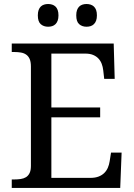

<svg xmlns="http://www.w3.org/2000/svg" viewBox="-20 -929 663 949"><path d="M233.9 -49.8H426.8Q450.7 -49.8 467.5 -56.4Q484.4 -63 495.6 -74.2Q506.8 -85.4 513.2 -100.3Q519.5 -115.2 522 -131.8L528.8 -174.8H581.1L574.2 0H38.1V-42H50.8Q67.4 -42 82.3 -44.2Q97.2 -46.4 108.4 -53.2Q119.6 -60.1 126.2 -73.5Q132.8 -86.9 132.8 -108.9V-600.1Q132.8 -623.5 126.5 -637.7Q120.1 -651.9 108.9 -659.4Q97.7 -667 82.8 -669.4Q67.9 -671.9 50.8 -671.9H38.1V-713.9H542L546.9 -539.1H495.1L490.2 -582Q488.3 -598.6 482.7 -613.5Q477.1 -628.4 466.6 -639.6Q456.1 -650.9 440.2 -657.5Q424.3 -664.1 401.9 -664.1H233.9V-397.9H475.1V-349.1H233.9ZM167 -853Q167 -868.7 170.9 -879.4Q174.8 -890.1 181.6 -896.7Q188.5 -903.3 197.8 -906.2Q207 -909.2 217.8 -909.2Q228.5 -909.2 237.8 -906.2Q247.1 -903.3 254.2 -896.7Q261.2 -890.1 265.1 -879.4Q269 -868.7 269 -853Q269 -837.9 265.1 -827.1Q261.2 -816.4 254.2 -809.6Q247.1 -802.7 237.8 -799.8Q228.5 -796.9 217.8 -796.9Q195.8 -796.9 181.4 -809.6Q167 -822.3 167 -853ZM356.9 -853Q356.9 -868.7 360.8 -879.4Q364.7 -890.1 371.6 -896.7Q378.4 -903.3 387.7 -906.2Q397 -909.2 407.7 -909.2Q418.5 -909.2 427.7 -906.2Q437 -903.3 444.1 -896.7Q451.2 -890.1 455.1 -879.4Q459 -868.7 459 -853Q459 -837.9 455.1 -827.1Q451.2 -816.4 444.1 -809.6Q437 -802.7 427.7 -799.8Q418.5 -796.9 407.7 -796.9Q385.7 -796.9 371.3 -809.6Q356.9 -822.3 356.9 -853Z"/></svg>

Font: Noto Serif
Style: Regular
Weight: 400
Designer: Monotype Design team
Foundry: Monotype Imaging Inc.
Version: Version 1.02